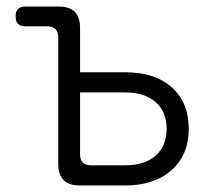

<svg xmlns="http://www.w3.org/2000/svg" viewBox="-20 -570 640 590"><path d="M226 -348H364Q456 -348 508 -301.5Q560 -255 560 -174Q560 -94 507 -47Q454 0 364 0H226Q192 0 175.5 -16.5Q159 -33 159 -67V-455Q159 -472 150.5 -480.5Q142 -489 125 -489H59Q43 -489 35.5 -496.5Q28 -504 28 -520Q28 -535 35.5 -542.5Q43 -550 59 -550H160Q194 -550 210 -533.5Q226 -517 226 -484ZM226 -95Q226 -79 234.5 -70.5Q243 -62 260 -62H364Q424 -62 458 -91.5Q492 -121 492 -174Q492 -227 458 -256.5Q424 -286 364 -286H226Z"/></svg>

Font: Maple Mono ExtraLight
Style: Regular
Weight: 275
Monospace: yes
Designer: subframe7536
Version: Version 7.000